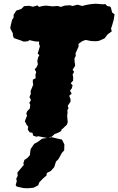

<svg xmlns="http://www.w3.org/2000/svg" viewBox="-20 -712 634 1029"><path d="M236 28 220 25 209 23 185 18 176 21 158 15 154 0 139 -3 129 -17 131 -34 124 -41 118 -53 113 -62 120 -80 125 -92 121 -104 126 -116 140 -131 142 -151 137 -161 146 -176 138 -192 145 -209 144 -224 158 -258 156 -269V-285L171 -293L170 -312L174 -326L166 -341L176 -352L183 -367L180 -385L184 -404L191 -416L182 -425L188 -444L191 -455L194 -464L189 -477L190 -489L169 -490L137 -497L130 -491L107 -489L92 -495L54 -508L49 -523V-533L35 -560L37 -574L45 -606L53 -618V-633L67 -655L94 -664L109 -679L136 -681L156 -676L181 -683L189 -675L208 -680L228 -682L260 -678L289 -680L306 -675L327 -682L355 -684L369 -680L396 -687L420 -680L444 -686L468 -690L493 -692L530 -689L545 -690L554 -680L572 -676L576 -665L581 -645L594 -635L589 -604L580 -573L575 -559L579 -544L557 -528L540 -506L510 -493L494 -491L468 -492L439 -498L420 -491L401 -477V-462L391 -440L385 -426L386 -412L379 -399L380 -381L383 -360L369 -338L377 -327L369 -312L372 -300V-280L359 -266L369 -255L365 -239L355 -226L364 -210L351 -199L358 -180V-167L343 -145L347 -131L341 -122L342 -108L340 -90L343 -57L338 -43L329 -35L320 -26L310 -18L307 -9L288 1L273 6L257 21H252ZM129 297 106 296 70 288 64 280 70 259 67 246 75 230 73 213 108 171 105 163 111 145 126 135 140 120 144 87 163 59 180 50 206 31 236 27 256 23 285 30 312 36 325 62 324 94 312 107 293 141 280 154 271 183 253 204 231 215 229 229 211 244 190 266 185 281 160 294Z"/></svg>

Font: Winky Rough Black
Style: Italic
Weight: 900
Italic angle: -8.97852°
Designer: Simon Atzbach
Foundry: typofactur
Version: Version 1.206; ttfautohint (v1.8.4.7-5d5b)